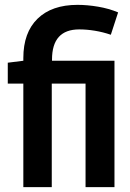

<svg xmlns="http://www.w3.org/2000/svg" viewBox="-20 -770 535 790"><path d="M76 0V-426H12V-512L76 -520V-531Q76 -636 134.5 -693Q193 -750 299 -750Q339 -750 383.5 -742.5Q428 -735 466 -719L436 -627Q404 -638 370.5 -643.5Q337 -649 306 -649Q194 -649 194 -525V-520H451V0H332V-426H193V0Z"/></svg>

Font: Georama Semi Condensed SemiBold
Style: Regular
Weight: 600
Width: 4
Designer: Jean-Baptiste Levee
Foundry: Production Type
Version: Version 1.000